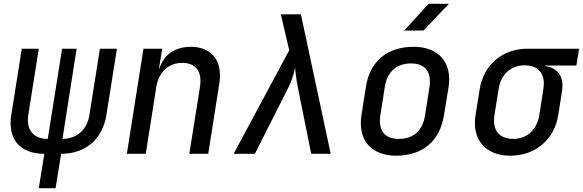

<svg xmlns="http://www.w3.org/2000/svg" viewBox="-20 -805 3051 1005"><path d="M183 180H271L300 0C429 0 517 -78 537 -203L592 -550H503L448 -203C436 -126 382 -78 307 -78L381 -550H305L230 -78C155 -78 116 -126 128 -203L183 -550H94L39 -203C19 -78 83 0 212 0Z M644 0H743L798 -349C811 -429 863 -476 934 -476C1004 -476 1039 -432 1027 -352L971 0H1070L1128 -368C1147 -486 1088 -560 979 -560C895 -560 835 -517 814 -445H812L829 -550H731Z M1203 0H1314L1490 -348C1512 -392 1521 -431 1524 -452C1527 -431 1530 -392 1539 -348L1609 0H1711L1555 -730H1450L1494 -542Z M2096 -645H2196L2330 -785H2223ZM2054 10C2192 10 2283 -67 2304 -202L2328 -349C2348 -478 2276 -560 2145 -560C2006 -560 1915 -483 1895 -349L1872 -202C1852 -72 1923 10 2054 10ZM2068 -78C1993 -78 1959 -121 1971 -202L1994 -349C2006 -429 2056 -473 2131 -473C2206 -473 2240 -429 2228 -349L2205 -202C2193 -121 2143 -78 2068 -78Z M2651 10C2782 10 2882 -75 2902 -202L2922 -330C2933 -403 2900 -451 2833 -459V-462H2997L3011 -550H2740C2610 -550 2511 -465 2491 -339L2469 -202C2449 -75 2521 10 2651 10ZM2666 -78C2592 -78 2556 -125 2568 -202L2590 -339C2602 -415 2653 -463 2726 -463C2800 -463 2837 -417 2824 -339L2803 -202C2790 -125 2739 -78 2666 -78Z"/></svg>

Font: JetBrains Mono Medium
Style: Italic
Weight: 436
Italic angle: -9°
Monospace: yes
Designer: Philipp Nurullin, Konstantin Bulenkov
Foundry: JetBrains
Version: Version 2.305